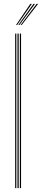

<svg xmlns="http://www.w3.org/2000/svg" viewBox="-20 -974 218 994"><path d="M82.8 0V-800H89V0ZM58.5 0V-800H64.5V0ZM70.5 0V-800H76.8V0ZM63 -845 137 -954H145L69 -845ZM86.8 -845 169.5 -954H177.5L92.8 -845ZM75 -845 153.2 -954H161.2L81 -845Z"/></svg>

Font: Big Shoulders Inline Display Thin ExtraLight
Style: Regular
Weight: 250
Version: Version 2.002